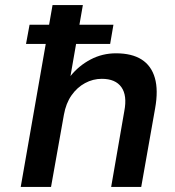

<svg xmlns="http://www.w3.org/2000/svg" viewBox="-20 -740 691 760"><path d="M83 -566 97 -642H429L416 -566ZM62 0 188 -720H308L259 -439Q292 -480 338.5 -504.5Q385 -529 439 -529Q502 -529 540.5 -504.5Q579 -480 593 -431.5Q607 -383 594 -311L539 0H420L472 -300Q484 -362 460.5 -395Q437 -428 383 -428Q348 -428 316.5 -411Q285 -394 263 -362.5Q241 -331 233 -286L182 0Z"/></svg>

Font: DM Sans 11pt SemiBold
Style: Italic
Weight: 600
Italic angle: -10°
Version: Version 4.004;gftools[0.9.30]